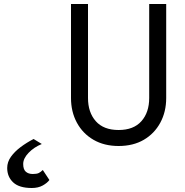

<svg xmlns="http://www.w3.org/2000/svg" viewBox="-20 -720 926 960"><path d="M194 130 227 180Q216 195 193.5 207.5Q171 220 139 220Q76 220 46 192Q16 164 16 120Q16 90 34.5 64Q53 38 83 15.5Q113 -7 148 -25L189 0Q150 16 123 44Q96 72 96 100Q96 127 109 138.5Q122 150 144 150Q164 150 174 145Q184 140 194 130ZM335 -700H420V-230Q420 -158 459 -114Q498 -70 573 -70Q648 -70 687 -114Q726 -158 726 -230V-700H811V-230Q811 -161 781.5 -106.5Q752 -52 699 -21Q646 10 573 10Q501 10 447.5 -21Q394 -52 364.5 -106.5Q335 -161 335 -230Z"/></svg>

Font: Von Book
Style: Regular
Weight: 400
Version: Version 4.000; ttfautohint (v1.8.4.7-5d5b)